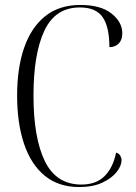

<svg xmlns="http://www.w3.org/2000/svg" viewBox="-20 -744 547 774"><path d="M299 10Q216 10 160.5 -35.5Q105 -81 77 -164Q49 -247 49 -359Q49 -470 77.5 -552Q106 -634 162.5 -679Q219 -724 304 -724Q386 -724 429.5 -689.5Q473 -655 473 -610Q473 -583 458.5 -568.5Q444 -554 421 -554Q421 -635 394 -674.5Q367 -714 302 -714Q203 -714 159 -620.5Q115 -527 115 -359Q115 -188 161 -94Q207 0 308 0Q368 0 402 -34.5Q436 -69 448 -129Q460 -125 465 -116Q470 -107 470 -98Q470 -76 450.5 -51Q431 -26 393 -8Q355 10 299 10Z"/></svg>

Font: Noto Serif Display Condensed Light
Style: Regular
Weight: 300
Width: 3
Designer: Monotype Design Team
Foundry: Monotype Imaging Inc.
Version: Version 2.009